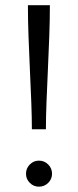

<svg xmlns="http://www.w3.org/2000/svg" viewBox="-20 -708 299 736"><path d="M87 -688H171.2Q171.2 -632.7 168.9 -569.3Q166.6 -505.9 163.6 -441.2Q160.6 -376.5 158.3 -317.4Q156 -258.3 156 -212.5H102.2Q102.2 -258.3 99.9 -317.4Q97.6 -376.5 94.6 -440.9Q91.6 -505.2 89.3 -568.9Q87 -632.7 87 -688ZM129.1 7.6Q108.8 7.6 94.3 -7Q79.7 -21.5 79.7 -41.8Q79.7 -62.8 94.3 -77.5Q108.8 -92.2 129.1 -92.2Q150.1 -92.2 164.8 -77.5Q179.5 -62.8 179.5 -41.8Q179.5 -21.5 164.8 -7Q150.1 7.6 129.1 7.6Z"/></svg>

Font: Roundo Variable
Style: Regular
Weight: 200
Designer: Shiva Nallaperumal
Foundry: Indian Type Foundry
Version: Version 2.000